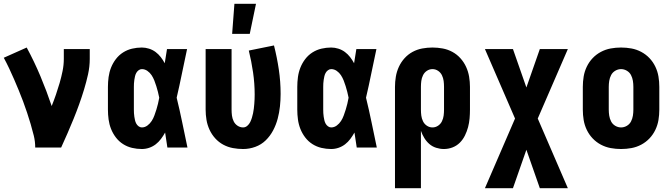

<svg xmlns="http://www.w3.org/2000/svg" viewBox="-30 -779 3550 1014"><path d="M156 0Q156 -32 148.5 -62.5Q141 -93 132 -123.5Q123 -154 113 -184Q103 -214 92 -243.5Q81 -273 69 -302Q57 -331 44.5 -360Q32 -389 18.5 -417.5Q5 -446 -10 -474L111 -528Q151 -454 183.5 -376.5Q216 -299 243 -219Q255 -249 265.5 -279.5Q276 -310 285 -341Q294 -372 300.5 -404Q307 -436 307 -468V-520H444V-468Q444 -427 435 -386.5Q426 -346 414 -306.5Q402 -267 388 -228Q374 -189 358.5 -151Q343 -113 326.5 -75Q310 -37 293 0Z M719 8Q693 8 667.5 2Q642 -4 620 -18Q598 -32 582 -53Q566 -74 556.5 -98Q547 -122 543.5 -148Q540 -174 540 -200V-320Q540 -346 543.5 -372Q547 -398 556.5 -422Q566 -446 582 -467Q598 -488 620 -502Q642 -516 667.5 -522Q693 -528 719 -528Q738 -528 757 -522Q776 -516 791.5 -504.5Q807 -493 819 -477.5Q831 -462 840 -445Q843 -464 846 -482.5Q849 -501 852 -520H958Q944 -456 931 -391.5Q918 -327 903 -263Q919 -198 932.5 -132Q946 -66 960 0H854Q851 -20 848 -39.5Q845 -59 842 -79Q832 -61 820 -45Q808 -29 792.5 -17Q777 -5 758 1.5Q739 8 719 8ZM719 -106Q735 -106 748.5 -116Q762 -126 771 -140Q780 -154 785.5 -169.5Q791 -185 796 -200.5Q801 -216 804.5 -231.5Q808 -247 811 -263Q808 -279 804 -294Q800 -309 795.5 -324Q791 -339 785 -354Q779 -369 770.5 -382Q762 -395 748.5 -404.5Q735 -414 719 -414Q710 -414 702 -408Q694 -402 689.5 -393.5Q685 -385 683 -376Q681 -367 679.5 -357.5Q678 -348 677.5 -338.5Q677 -329 677 -320V-200Q677 -191 677.5 -181.5Q678 -172 679.5 -162.5Q681 -153 683 -144Q685 -135 689.5 -126.5Q694 -118 702 -112Q710 -106 719 -106Z M1254 8Q1227 8 1200 3Q1173 -2 1149 -15Q1125 -28 1106.5 -48.5Q1088 -69 1076.5 -94Q1065 -119 1060.5 -146Q1056 -173 1056 -200V-520H1193V-200Q1193 -184 1195 -168.5Q1197 -153 1204 -138.5Q1211 -124 1224.5 -115Q1238 -106 1254 -106Q1266 -106 1276 -114.5Q1286 -123 1291.5 -134.5Q1297 -146 1300.5 -157.5Q1304 -169 1306.5 -181Q1309 -193 1310.5 -205.5Q1312 -218 1313 -230.5Q1314 -243 1314.5 -255Q1315 -267 1315 -280Q1315 -338 1306.5 -396.5Q1298 -455 1284 -512L1417 -539Q1433 -476 1442.5 -412Q1452 -348 1452 -283Q1452 -250 1448.5 -217Q1445 -184 1436.5 -152Q1428 -120 1412.5 -90.5Q1397 -61 1373.5 -38Q1350 -15 1318.5 -3.5Q1287 8 1254 8ZM1196 -600 1208 -759H1322L1289 -600Z M1719 8Q1693 8 1667.5 2Q1642 -4 1620 -18Q1598 -32 1582 -53Q1566 -74 1556.5 -98Q1547 -122 1543.5 -148Q1540 -174 1540 -200V-320Q1540 -346 1543.5 -372Q1547 -398 1556.5 -422Q1566 -446 1582 -467Q1598 -488 1620 -502Q1642 -516 1667.5 -522Q1693 -528 1719 -528Q1738 -528 1757 -522Q1776 -516 1791.5 -504.5Q1807 -493 1819 -477.5Q1831 -462 1840 -445Q1843 -464 1846 -482.5Q1849 -501 1852 -520H1958Q1944 -456 1931 -391.5Q1918 -327 1903 -263Q1919 -198 1932.5 -132Q1946 -66 1960 0H1854Q1851 -20 1848 -39.5Q1845 -59 1842 -79Q1832 -61 1820 -45Q1808 -29 1792.5 -17Q1777 -5 1758 1.5Q1739 8 1719 8ZM1719 -106Q1735 -106 1748.5 -116Q1762 -126 1771 -140Q1780 -154 1785.5 -169.5Q1791 -185 1796 -200.5Q1801 -216 1804.5 -231.5Q1808 -247 1811 -263Q1808 -279 1804 -294Q1800 -309 1795.5 -324Q1791 -339 1785 -354Q1779 -369 1770.5 -382Q1762 -395 1748.5 -404.5Q1735 -414 1719 -414Q1710 -414 1702 -408Q1694 -402 1689.5 -393.5Q1685 -385 1683 -376Q1681 -367 1679.5 -357.5Q1678 -348 1677.5 -338.5Q1677 -329 1677 -320V-200Q1677 -191 1677.5 -181.5Q1678 -172 1679.5 -162.5Q1681 -153 1683 -144Q1685 -135 1689.5 -126.5Q1694 -118 1702 -112Q1710 -106 1719 -106Z M2056 215V-320Q2056 -347 2060.5 -374Q2065 -401 2076.5 -426Q2088 -451 2106.5 -471.5Q2125 -492 2149 -505Q2173 -518 2200 -523Q2227 -528 2254 -528Q2281 -528 2308 -523Q2335 -518 2359 -505Q2383 -492 2401.5 -471.5Q2420 -451 2431.5 -426Q2443 -401 2447.5 -374Q2452 -347 2452 -320V-200Q2452 -177 2450 -153.5Q2448 -130 2442 -107.5Q2436 -85 2425.5 -63.5Q2415 -42 2398.5 -25.5Q2382 -9 2360 -0.5Q2338 8 2314 8Q2294 8 2273.5 1.5Q2253 -5 2237.5 -18.5Q2222 -32 2211 -50Q2200 -68 2193 -88V215ZM2254 -106Q2270 -106 2283.5 -115Q2297 -124 2304 -138.5Q2311 -153 2313 -168.5Q2315 -184 2315 -200V-320Q2315 -336 2313 -351.5Q2311 -367 2304 -381.5Q2297 -396 2283.5 -405Q2270 -414 2254 -414Q2238 -414 2224.5 -405Q2211 -396 2204 -381.5Q2197 -367 2195 -351.5Q2193 -336 2193 -320V-200Q2193 -184 2195 -168.5Q2197 -153 2204 -138.5Q2211 -124 2224.5 -115Q2238 -106 2254 -106Z M2531 215 2690 -153 2531 -520H2679L2750 -317L2821 -520H2969L2810 -153L2969 215H2821L2750 12L2679 215Z M3250 8Q3222 8 3195 3Q3168 -2 3143.5 -15Q3119 -28 3100 -48Q3081 -68 3069 -93Q3057 -118 3052.5 -145Q3048 -172 3048 -200V-320Q3048 -348 3052.5 -375Q3057 -402 3069 -427Q3081 -452 3100 -472Q3119 -492 3143.5 -505Q3168 -518 3195 -523Q3222 -528 3250 -528Q3278 -528 3305 -523Q3332 -518 3356.5 -505Q3381 -492 3400 -472Q3419 -452 3431 -427Q3443 -402 3447.5 -375Q3452 -348 3452 -320V-200Q3452 -172 3447.5 -145Q3443 -118 3431 -93Q3419 -68 3400 -48Q3381 -28 3356.5 -15Q3332 -2 3305 3Q3278 8 3250 8ZM3250 -106Q3266 -106 3280.5 -114.5Q3295 -123 3302.5 -137.5Q3310 -152 3312.5 -168Q3315 -184 3315 -200V-320Q3315 -336 3312.5 -352Q3310 -368 3302.5 -382.5Q3295 -397 3280.5 -405.5Q3266 -414 3250 -414Q3234 -414 3219.5 -405.5Q3205 -397 3197.5 -382.5Q3190 -368 3187.5 -352Q3185 -336 3185 -320V-200Q3185 -184 3187.5 -168Q3190 -152 3197.5 -137.5Q3205 -123 3219.5 -114.5Q3234 -106 3250 -106Z"/></svg>

Font: Iosevka Heavy
Style: Regular
Weight: 900
Monospace: yes
Designer: Belleve Invis
Foundry: Belleve Invis
Version: Version 32.5.0; ttfautohint (v1.8.4)